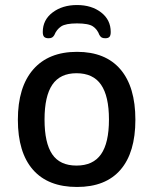

<svg xmlns="http://www.w3.org/2000/svg" viewBox="-20 -736 609 763"><path d="M51 -260Q51 -390 112 -460Q173 -530 286 -530Q399 -530 458.5 -460.5Q518 -391 518 -260Q518 -130 459 -61.5Q400 7 286 7Q171 7 111 -61.5Q51 -130 51 -260ZM413 -261Q413 -354 381.5 -399.5Q350 -445 284 -445Q219 -445 188 -399.5Q157 -354 157 -261Q157 -168 187.5 -123Q218 -78 284 -78Q350 -78 381.5 -123Q413 -168 413 -261ZM420 -609Q420 -595 415 -589.5Q410 -584 398 -584Q389 -584 384 -587Q379 -590 375 -597Q367 -619 349.5 -631Q332 -643 286 -643Q241 -643 223 -631Q205 -619 196 -597Q192 -590 187 -587Q182 -584 173 -584Q161 -584 155.5 -589.5Q150 -595 150 -609Q150 -657 189 -686.5Q228 -716 286 -716Q344 -716 382 -686.5Q420 -657 420 -609Z"/></svg>

Font: Asap-Medium
Style: Regular
Weight: 500
Designer: Pablo Cosgaya
Foundry: Omnibus-Type
Version: Version 2.000; ttfautohint (v1.8)